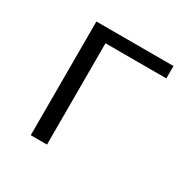

<svg xmlns="http://www.w3.org/2000/svg" viewBox="-105 -509 594 604"><g transform="rotate(30 192.0 -206.5)"><path d="M360 -368H139V0H80V-413H360Z"/></g></svg>

Font: Isabella Sans
Style: Regular
Weight: 400
Designer: Original fonts by Christian Thalmann (Catharsis Fonts), Modifications by Cristiano Sobral
Version: Version 0.002;July 12, 2020;FontCreator 13.0.0.2655 64-bit; 